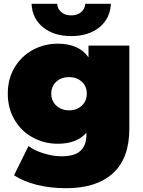

<svg xmlns="http://www.w3.org/2000/svg" viewBox="-20 -787 751 1011"><path d="M661 -547V-109Q661 47 574.5 125.5Q488 204 328 204Q246 204 175 186.5Q104 169 54 136L130 -18Q162 6 211 21Q260 36 305 36Q373 36 404 7Q435 -22 435 -78V-88Q384 -30 284 -30Q214 -30 153.5 -62.5Q93 -95 57 -155.5Q21 -216 21 -294Q21 -372 57 -432Q93 -492 153.5 -524.5Q214 -557 284 -557Q396 -557 446 -485V-547ZM437 -294Q437 -333 410.5 -357Q384 -381 344 -381Q303 -381 276.5 -357Q250 -333 250 -294Q250 -255 277 -230.5Q304 -206 344 -206Q384 -206 410.5 -230.5Q437 -255 437 -294ZM146 -767H281Q283 -739 303.5 -722.5Q324 -706 355 -706Q386 -706 406.5 -722.5Q427 -739 429 -767H564Q560 -689 503 -643Q446 -597 355 -597Q264 -597 207 -643Q150 -689 146 -767Z"/></svg>

Font: Montserrat Alternates Black
Style: Regular
Weight: 900
Designer: Julieta Ulanovsky
Foundry: Julieta Ulanovsky
Version: Version 7.200